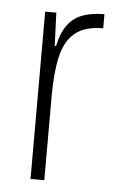

<svg xmlns="http://www.w3.org/2000/svg" viewBox="-44 -550 357 583"><g transform="rotate(5 135.0 -259.0)"><path d="M71 0V-510H105L109 -409H113Q122 -451 140 -474.5Q158 -498 185.5 -508Q213 -518 251 -518V-475Q195 -475 165 -450Q135 -425 124 -376Q113 -327 113 -256V0Z"/></g></svg>

Font: Saira Condensed ExtraLight
Style: Regular
Weight: 250
Width: 3
Designer: Hector Gatti with collaboration of the Omnibus-Type team
Foundry: Omnibus-Type
Version: Version 1.101